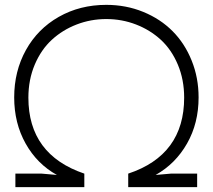

<svg xmlns="http://www.w3.org/2000/svg" viewBox="-20 -766 870 786"><path d="M325.2 0H43V-55.2H150.9L212.9 -49.8Q131.8 -94.7 85 -178.2Q38.1 -261.7 38.1 -367.2Q38.1 -474.6 86.2 -561.3Q134.3 -647.9 220.7 -697Q307.1 -746.1 415 -746.1Q496.1 -746.1 566.4 -717.3Q636.7 -688.5 686.5 -638.4Q736.3 -588.4 764.6 -518.1Q793 -447.8 793 -367.2Q793 -261.7 745.8 -178.7Q698.7 -95.7 617.2 -49.8L679.2 -55.2H787.1V0H504.9V-55.2Q733.9 -131.3 733.9 -366.2Q733.9 -439.9 708 -501.5Q682.1 -563 638.2 -603.3Q594.2 -643.6 536.6 -665.8Q479 -688 415 -688Q351.6 -688 293.9 -665.8Q236.3 -643.6 192.4 -603.3Q148.4 -563 122.3 -501.5Q96.2 -439.9 96.2 -366.2Q96.2 -132.8 325.2 -55.2Z"/></svg>

Font: Kreadon Light
Style: Regular
Weight: 300
Designer: kohakuno
Foundry: StudioGnu
Version: Version 1.000;Glyphs 3.1.2 (3151)